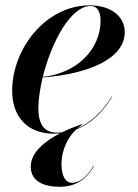

<svg xmlns="http://www.w3.org/2000/svg" viewBox="-20 -490 516 718"><path d="M123.5 -85C123.5 -118 129.5 -158.5 139.5 -200.5C306 -212.5 446.5 -268.5 446.5 -370C446.5 -426.5 398 -470 315 -470C152 -470 25.5 -309 25.5 -150C25.5 -57.5 79 10 181.5 10C189 10 196.5 9.5 204 9C147.5 38 95 80 95 133C95 190.5 147.5 208.5 203.5 208.5C282 208.5 316 158.5 331 130.5L329.5 129.5C316 154.5 287.5 193.5 249 193.5C226 193.5 210 169.5 210 125C210 65.5 237.5 20 264.5 -5.5C325 -29.5 369.5 -77.5 399.5 -129L398.5 -130C365 -75 320.5 -31.5 269 -9.5C276 -15.5 282 -20 288 -23.5L287 -25.5C265 -18.5 238 -8 211.5 5C206 5.5 200 6 194.5 6C153 6 123.5 -15 123.5 -85ZM319 -467.5C347.5 -467.5 356 -440 356 -413C356 -307 270 -216.5 140 -202.5C171.5 -328.5 242.5 -467.5 319 -467.5Z"/></svg>

Font: Bodoni* 96pt Medium
Style: Italic
Weight: 500
Italic angle: -13°
Version: Version 2.3